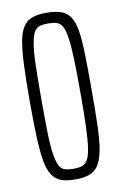

<svg xmlns="http://www.w3.org/2000/svg" viewBox="-82 -744 505 799"><g transform="rotate(-10 171.0 -344.0)"><path d="M171 8Q135 8 111.5 -0.5Q88 -9 73.5 -31Q59 -53 52 -92Q45 -131 42.5 -193Q40 -255 40 -344Q40 -433 42.5 -495Q45 -557 52 -596Q59 -635 73.5 -657Q88 -679 111.5 -687.5Q135 -696 171 -696Q209 -696 233.5 -687.5Q258 -679 272.5 -657Q287 -635 293 -596Q299 -557 300.5 -495Q302 -433 302 -344Q302 -255 300 -193Q298 -131 290.5 -92Q283 -53 268.5 -31Q254 -9 230 -0.5Q206 8 171 8ZM171 -37Q192 -37 206.5 -41.5Q221 -46 230.5 -62Q240 -78 245 -111Q250 -144 252 -201Q254 -258 254 -344Q254 -430 252 -487Q250 -544 245 -577Q240 -610 231 -626Q222 -642 207 -646.5Q192 -651 171 -651Q149 -651 134.5 -646.5Q120 -642 111.5 -626Q103 -610 97.5 -577Q92 -544 90.5 -487Q89 -430 89 -344Q89 -258 90.5 -201Q92 -144 97.5 -111Q103 -78 111.5 -62Q120 -46 134.5 -41.5Q149 -37 171 -37Z"/></g></svg>

Font: Saira UltraCondensed Light
Style: Regular
Weight: 300
Width: 1
Designer: Hector Gatti with collaboration of the Omnibus-Type team
Foundry: Omnibus-Type
Version: Version 1.101